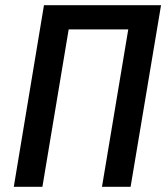

<svg xmlns="http://www.w3.org/2000/svg" viewBox="-20 -718 640 738"><path d="M33 0H143L244 -605H473L372 0H482L599 -698H149Z"/></svg>

Font: IBM Mono Medium
Style: Italic
Weight: 500
Italic angle: -9°
Monospace: yes
Designer: Mike Abbink, Paul van der Laan, Pieter van Rosmalen
Foundry: Bold Monday
Version: Version 2.3